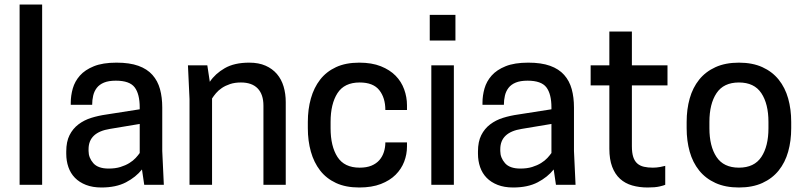

<svg xmlns="http://www.w3.org/2000/svg" viewBox="-20 -820 3573 852"><path d="M67 -800H167V0H67Z M610 -68Q583 -34 539 -11Q495 12 430 12Q391 12 361.5 0.5Q332 -11 312.5 -31Q293 -51 283.5 -78.5Q274 -106 274 -138V-148Q274 -191 288.5 -220Q303 -249 328 -268Q353 -287 385 -297Q417 -307 453 -312L600 -335V-343Q600 -403 577.5 -432.5Q555 -462 494 -462Q462 -462 441.5 -453.5Q421 -445 409.5 -430Q398 -415 393.5 -395.5Q389 -376 389 -355H294V-364Q294 -396 303 -427.5Q312 -459 334.5 -484.5Q357 -510 396.5 -526Q436 -542 497 -542Q555 -542 594 -528Q633 -514 656.5 -487.5Q680 -461 690 -424.5Q700 -388 700 -343V-150L707 0H620ZM462 -72Q492 -72 514.5 -79Q537 -86 554 -96.5Q571 -107 582 -119Q593 -131 600 -141V-270L468 -248Q373 -233 373 -158V-150Q373 -120 394 -96Q415 -72 462 -72Z M1149 0V-351Q1149 -401 1123.5 -427.5Q1098 -454 1049 -454Q1022 -454 1001 -447Q980 -440 964.5 -429.5Q949 -419 938.5 -406.5Q928 -394 921 -383V0H821V-380L814 -530H900L911 -457Q935 -493 977.5 -517.5Q1020 -542 1086 -542Q1128 -542 1158.5 -528.5Q1189 -515 1209 -491.5Q1229 -468 1238.5 -436Q1248 -404 1248 -367V0Z M1447 -251Q1447 -171 1477.5 -123.5Q1508 -76 1576 -76Q1607 -76 1628.5 -85Q1650 -94 1663.5 -109.5Q1677 -125 1683.5 -145.5Q1690 -166 1690 -188H1786V-170Q1786 -135 1773.5 -102.5Q1761 -70 1735.5 -44.5Q1710 -19 1670 -3.5Q1630 12 1574 12Q1514 12 1471 -8Q1428 -28 1400.5 -63.5Q1373 -99 1359.5 -147Q1346 -195 1346 -251V-279Q1346 -335 1359.5 -383Q1373 -431 1400.5 -466.5Q1428 -502 1471 -522Q1514 -542 1574 -542Q1630 -542 1670 -526Q1710 -510 1735.5 -484Q1761 -458 1773.5 -423.5Q1786 -389 1786 -353V-332H1690Q1690 -386 1663 -420Q1636 -454 1576 -454Q1508 -454 1477.5 -406.5Q1447 -359 1447 -279Z M1894 -530H1994V0H1894ZM2001 -640H1887V-754H2001Z M2437 -68Q2410 -34 2366 -11Q2322 12 2257 12Q2218 12 2188.5 0.5Q2159 -11 2139.5 -31Q2120 -51 2110.5 -78.5Q2101 -106 2101 -138V-148Q2101 -191 2115.5 -220Q2130 -249 2155 -268Q2180 -287 2212 -297Q2244 -307 2280 -312L2427 -335V-343Q2427 -403 2404.5 -432.5Q2382 -462 2321 -462Q2289 -462 2268.5 -453.5Q2248 -445 2236.5 -430Q2225 -415 2220.5 -395.5Q2216 -376 2216 -355H2121V-364Q2121 -396 2130 -427.5Q2139 -459 2161.5 -484.5Q2184 -510 2223.5 -526Q2263 -542 2324 -542Q2382 -542 2421 -528Q2460 -514 2483.5 -487.5Q2507 -461 2517 -424.5Q2527 -388 2527 -343V-150L2534 0H2447ZM2289 -72Q2319 -72 2341.5 -79Q2364 -86 2381 -96.5Q2398 -107 2409 -119Q2420 -131 2427 -141V-270L2295 -248Q2200 -233 2200 -158V-150Q2200 -120 2221 -96Q2242 -72 2289 -72Z M2942 -530V-441H2784V-171Q2784 -142 2790 -123.5Q2796 -105 2808 -94.5Q2820 -84 2837.5 -80Q2855 -76 2877 -76Q2893 -76 2909.5 -79Q2926 -82 2932 -84V0Q2926 3 2906.5 7.5Q2887 12 2854 12Q2817 12 2785.5 3Q2754 -6 2731.5 -26.5Q2709 -47 2696.5 -80Q2684 -113 2684 -160V-441H2601V-530H2684V-680H2784V-530Z M3259 12Q3199 12 3155 -8Q3111 -28 3082.5 -63.5Q3054 -99 3040.5 -147Q3027 -195 3027 -251V-279Q3027 -335 3040.5 -383Q3054 -431 3082.5 -466.5Q3111 -502 3155 -522Q3199 -542 3259 -542Q3319 -542 3363 -522Q3407 -502 3435.5 -466.5Q3464 -431 3477.5 -383Q3491 -335 3491 -279V-251Q3491 -195 3477.5 -147Q3464 -99 3435.5 -63.5Q3407 -28 3363 -8Q3319 12 3259 12ZM3259 -76Q3327 -76 3358.5 -123.5Q3390 -171 3390 -251V-279Q3390 -359 3358.5 -406.5Q3327 -454 3259 -454Q3191 -454 3159.5 -406.5Q3128 -359 3128 -279V-251Q3128 -171 3159.5 -123.5Q3191 -76 3259 -76Z"/></svg>

Font: Cooper Hewitt
Style: Regular
Weight: 707
Designer: Village Type and Design LLC
Foundry: Cooper Hewitt Smithsonian Design Museum
Version: 1.000